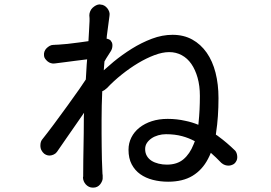

<svg xmlns="http://www.w3.org/2000/svg" viewBox="-20 -816 1240 877"><path d="M1058 -78Q1053 -69 1044 -64.5Q1035 -60 1026 -59.5Q1017 -59 1008 -62Q999 -65 991 -72Q966 -98 943 -118Q937 -103 930 -90Q904 -40 859.5 -13Q815 14 748 14Q711 14 678 5.5Q645 -3 620.5 -20.5Q596 -38 581.5 -65.5Q567 -93 567 -132Q567 -162 580 -188Q593 -214 617 -233Q641 -252 673.5 -262.5Q706 -273 746 -273Q788 -273 827 -264Q857 -258 886 -246Q886 -251 887 -256Q893 -313 893 -378Q893 -424 882.5 -461Q872 -498 854 -524Q836 -550 810 -564Q784 -578 753 -578Q722 -578 685 -564Q648 -550 610.5 -527.5Q573 -505 536 -475.5Q499 -446 469 -414Q457 -403 447 -399Q444 -333 444 -268V-205Q444 -175 444.5 -146Q445 -117 445.5 -87Q446 -57 448 -23Q449 -18 449 -15V-7Q450 2 446.5 10.5Q443 19 437.5 26Q432 33 424 37Q416 41 407 41H403Q394 41 386 37Q378 33 372 26.5Q366 20 362.5 11.5Q359 3 359 -6L360 -10V-21Q360 -57 360.5 -87Q361 -117 361.5 -146.5Q362 -176 362.5 -209Q363 -242 363 -284Q363 -292 364 -301Q347 -276 328 -249Q306 -218 283.5 -185Q261 -152 240 -122Q234 -114 225 -110Q216 -106 207.5 -105.5Q199 -105 190 -109Q181 -113 175 -121L171 -127Q164 -137 164.5 -153Q165 -169 172 -178Q196 -208 226.5 -249Q257 -290 287 -331.5Q317 -373 343 -410Q360 -434 372 -453Q374 -486 376 -521L378 -545Q371 -544 362 -543Q344 -541 322 -538Q300 -535 276 -532Q252 -529 229 -526Q221 -525 212.5 -527.5Q204 -530 197.5 -535.5Q191 -541 186 -548Q181 -555 181 -563Q180 -572 183 -580.5Q186 -589 192.5 -595.5Q199 -602 207 -606.5Q215 -611 224 -611H228Q229 -611 232.5 -611.5Q236 -612 246 -612Q263 -613 288.5 -615.5Q314 -618 341 -622Q363 -625 384 -628Q386 -658 387 -681Q389 -710 389 -720V-732Q389 -739 388 -746Q388 -755 392 -764.5Q396 -774 403 -780.5Q410 -787 418.5 -791.5Q427 -796 437 -796L439 -795Q448 -795 456 -790.5Q464 -786 470 -778.5Q476 -771 479 -762Q482 -753 480 -743Q475 -706 468 -652Q468 -646 467 -639H469Q482 -636 487 -629V-628Q494 -621 493.5 -607Q493 -593 486 -582Q476 -566 465 -549Q461 -541 457 -535V-534Q455 -515 454 -495Q475 -514 499 -534Q538 -566 582 -593.5Q626 -621 673.5 -639Q721 -657 768 -657Q819 -657 858 -635.5Q897 -614 924 -575.5Q951 -537 964.5 -484Q978 -431 978 -368Q978 -281 967 -210Q967 -206 966 -201Q973 -197 979 -192Q1016 -165 1054 -128Q1062 -119 1063.5 -103.5Q1065 -88 1058 -78ZM870 -171Q842 -186 812 -194Q779 -203 738 -203Q720 -203 702.5 -198Q685 -193 672 -184Q659 -175 651 -163Q643 -151 643 -135Q643 -117 651 -103.5Q659 -90 672.5 -81.5Q686 -73 704.5 -68.5Q723 -64 742 -64Q789 -64 818 -88.5Q847 -113 864 -156Q867 -163 870 -171Z"/></svg>

Font: Maple Mono NF CN
Style: Regular
Weight: 400
Monospace: yes
Designer: subframe7536
Version: Version 7.000